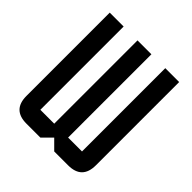

<svg xmlns="http://www.w3.org/2000/svg" viewBox="-184 -819 955 955"><g transform="rotate(45 293.0 -342.0)"><path d="M244.1 -683.6H341.8V-97.7H439.5V-683.6H537.1V-97.7Q537.1 0 439.5 0H341.8L293 -48.8L244.1 0H146.5Q48.8 0 48.8 -97.7V-683.6H146.5V-97.7H244.1Z"/></g></svg>

Font: BabelStone Runic Long Branch
Style: Regular
Weight: 400
Designer: Andrew West
Foundry: BabelStone
Version: Version 3.002 March 14, 2022